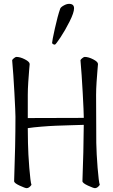

<svg xmlns="http://www.w3.org/2000/svg" viewBox="-20 -959 586 995"><path d="M250 -736.8Q250 -746.6 264.4 -811.5Q278.8 -876.5 292 -914.1Q294.9 -921.9 310.1 -930.4Q325.2 -939 337.9 -939Q363.8 -939 363.8 -916Q363.8 -893.6 340.6 -847.4Q317.4 -801.3 293.7 -765.6Q270 -730 265.1 -728H262.2Q258.8 -728 254.4 -730.7Q250 -733.4 250 -736.8ZM43 -647Q44.4 -651.4 52.5 -657.7Q60.5 -664.1 64.9 -664.1Q84.5 -664.1 109.1 -651.4Q133.8 -638.7 133.8 -627Q133.8 -625.5 131.3 -598.6Q128.9 -571.8 126.5 -533.9Q124 -496.1 124 -467.8V-347.2L414.1 -348.1V-354Q414.1 -377 408.7 -477.3Q403.3 -577.6 397 -647Q398.4 -651.4 406.5 -657.7Q414.6 -664.1 418.9 -664.1Q438.5 -664.1 463.1 -651.4Q487.8 -638.7 487.8 -627Q487.8 -625.5 485.4 -598.6Q482.9 -571.8 480.5 -533.9Q478 -496.1 478 -467.8Q478 -277.8 479 -217.8Q480 -162.6 485.8 -89.4Q491.7 -16.1 497.1 -1Q484.9 16.1 472.2 16.1Q464.4 16.1 435.8 2.9Q407.2 -10.3 407.2 -20Q413.1 -174.3 414.1 -312Q399.9 -311.5 350.1 -310.1Q300.3 -308.6 268.8 -307.4Q237.3 -306.2 194.8 -302.7Q152.3 -299.3 124 -294.9Q124 -279.8 124.5 -254.2Q125 -228.5 125 -217.8Q126 -162.6 131.8 -89.4Q137.7 -16.1 143.1 -1Q130.9 16.1 118.2 16.1Q110.4 16.1 81.8 2.9Q53.2 -10.3 53.2 -20Q60.1 -207.5 60.1 -354Q60.1 -377 54.7 -477.3Q49.3 -577.6 43 -647Z"/></svg>

Font: Crimson
Style: Roman
Weight: 400
Version: Version 0.8